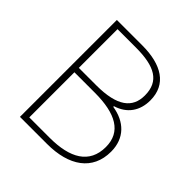

<svg xmlns="http://www.w3.org/2000/svg" viewBox="-192 -871 1017 1017"><g transform="rotate(45 316.0 -363.0)"><path d="M110 0H313C477 0 582 -72 582 -211C582 -312 518 -372 422 -387V-392C498 -415 537 -473 537 -550C537 -670 445 -726 300 -726H110ZM147 -404V-694H285C425 -694 498 -655 498 -548C498 -456 435 -404 278 -404ZM147 -33V-371H300C457 -371 545 -322 545 -209C545 -85 451 -33 300 -33Z"/></g></svg>

Font: SSpoqa Han Sans Neo Thin
Style: Regular
Weight: 100
Designer: [Spoqa Han Sans Neo] Dong-huui Kim  Younghwa Kang  Yujin Lee  [Noto Sans] Ryoko NISHIZUKA  (kana & ideographs); Paul D. 
Foundry: Spoqa (http://www.spoqa-han-sans.com)
Version: Version 1.000